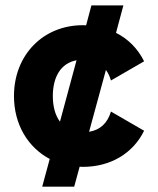

<svg xmlns="http://www.w3.org/2000/svg" viewBox="-20 -616 596 724"><path d="M445.3 -595.7H324.7L304.7 -520.5C300.3 -521 296.4 -521 292.5 -521C142.6 -521 32.7 -408.7 32.7 -253.9C32.7 -146.5 85.4 -60.1 167.5 -16.6L139.2 87.9H259.8L280.3 12.7C284.2 12.7 288.6 13.2 292.5 13.2C397 13.2 481.4 -37.6 523.4 -123L398.4 -195.3C385.7 -152.8 358.9 -126 315.9 -119.1L379.4 -352.1C387.7 -341.3 394 -327.6 398.4 -312.5L523.4 -384.8C500 -432.1 463.4 -469.2 417.5 -492.2ZM179.2 -253.9C179.2 -325.2 209 -377.9 268.6 -388.7L206.1 -157.2C188 -181.6 179.2 -214.8 179.2 -253.9Z"/></svg>

Font: Giphurs ExtraBold
Style: Regular
Weight: 800
Version: Version 1.000